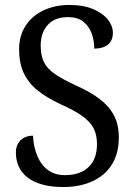

<svg xmlns="http://www.w3.org/2000/svg" viewBox="-20 -744 544 774"><path d="M235 10Q187 10 151 0Q115 -10 91 -28.5Q67 -47 55.5 -73Q44 -99 44 -129Q44 -150 52.5 -165Q61 -180 76.5 -188.5Q92 -197 113 -197Q115 -154 129.5 -117.5Q144 -81 172 -59.5Q200 -38 242 -38Q303 -38 337 -70.5Q371 -103 371 -163Q371 -202 356.5 -228.5Q342 -255 310 -277.5Q278 -300 224 -324Q168 -350 131 -380Q94 -410 75.5 -450Q57 -490 57 -545Q57 -600 83.5 -640.5Q110 -681 156 -702.5Q202 -724 260 -724Q316 -724 355 -707.5Q394 -691 414.5 -665.5Q435 -640 435 -612Q435 -580 415 -564Q395 -548 360 -548Q360 -580 349.5 -609Q339 -638 316 -656.5Q293 -675 254 -675Q201 -675 172.5 -643.5Q144 -612 144 -560Q144 -521 157 -494Q170 -467 201.5 -445.5Q233 -424 287 -399Q343 -374 381 -345.5Q419 -317 439 -279.5Q459 -242 459 -190Q459 -126 431.5 -81.5Q404 -37 353 -13.5Q302 10 235 10Z"/></svg>

Font: Noto Serif Khmer SemiCondensed
Style: Regular
Weight: 400
Width: 4
Designer: Danh Hong and the Monotype Design Team
Foundry: Monotype Imaging Inc.
Version: Version 2.004